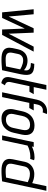

<svg xmlns="http://www.w3.org/2000/svg" viewBox="1116 -1868 764 3037"><g transform="rotate(90 1498.5 -349.0)"><path d="M496 -499H427L241 -103L205 -499H126L175 0H263L431 -359L446 0H532L796 -499H717L513 -103Z M1089 -345Q1073 -362 1048.5 -375Q1024 -388 996 -395Q968 -402 938 -402Q909 -402 880.5 -394Q852 -386 828 -368Q804 -350 786 -321.5Q768 -293 759 -252L740 -165Q729 -112 739 -77.5Q749 -43 774.5 -23.5Q800 -4 838.5 3.5Q877 11 923 10Q939 10 959.5 9.5Q980 9 1000.5 7.5Q1021 6 1040 4.5Q1059 3 1072 2Q1085 1 1090 0L1154 -294Q1166 -353 1164.5 -394.5Q1163 -436 1145 -461Q1127 -486 1089 -497.5Q1051 -509 990 -509L975 -455Q1004 -455 1028.5 -451Q1053 -447 1069 -434.5Q1085 -422 1091 -401Q1097 -380 1089 -345ZM1077 -286 1030 -62Q1030 -62 1025 -61.5Q1020 -61 1011.5 -60.5Q1003 -60 991 -59Q979 -58 965.5 -57Q952 -56 937 -56Q892 -54 864.5 -61Q837 -68 825 -83.5Q813 -99 811.5 -122Q810 -145 817 -175L832 -246Q837 -274 848.5 -290.5Q860 -307 874 -316.5Q888 -326 903 -329.5Q918 -333 930 -333Q959 -333 986 -325.5Q1013 -318 1036.5 -307.5Q1060 -297 1077 -286Z M1278 -132 1342 -432H1430L1469 -500H1357L1399 -700H1324L1203 -132Q1190 -70 1212 -34.5Q1234 1 1294 13L1329 -45Q1307 -50 1294 -61Q1281 -72 1277 -89.5Q1273 -107 1278 -132Z M1757 -641 1783 -707Q1776 -709 1769 -710Q1762 -711 1754.5 -711Q1747 -711 1739 -711Q1713 -711 1685 -703Q1657 -695 1631 -676Q1605 -657 1585.5 -626Q1566 -595 1556 -550L1439 0H1515L1607 -430H1688L1726 -500H1621L1632 -553Q1637 -576 1645.5 -593.5Q1654 -611 1666 -622Q1678 -633 1693.5 -639Q1709 -645 1727 -645Q1735 -645 1742.5 -644Q1750 -643 1757 -641Z M2080 -185 2109 -316Q2128 -408 2091.5 -460Q2055 -512 1967 -512Q1907 -512 1860.5 -489.5Q1814 -467 1783.5 -423.5Q1753 -380 1739 -316L1710 -185Q1699 -132 1710 -88Q1721 -44 1757.5 -17Q1794 10 1857 10Q1949 10 2005.5 -44Q2062 -98 2080 -185ZM2033 -318 2003 -176Q1996 -141 1978.5 -114.5Q1961 -88 1934.5 -74Q1908 -60 1871 -60Q1836 -60 1814 -75Q1792 -90 1784 -116Q1776 -142 1783 -176L1813 -318Q1822 -359 1840.5 -386.5Q1859 -414 1887 -428Q1915 -442 1953 -442Q1990 -442 2010.5 -427.5Q2031 -413 2036.5 -385.5Q2042 -358 2033 -318Z M2493 -443 2514 -505Q2509 -507 2494 -510.5Q2479 -514 2459 -512Q2412 -511 2373 -500Q2334 -489 2297 -471L2303 -500H2228L2122 0H2196L2282 -402Q2299 -412 2319 -419.5Q2339 -427 2361.5 -433Q2384 -439 2406.5 -442.5Q2429 -446 2448 -446Q2469 -448 2481 -445.5Q2493 -443 2493 -443Z M2848 0 2997 -700H2924L2876 -476Q2846 -490 2811.5 -499.5Q2777 -509 2732 -509Q2703 -509 2673 -501Q2643 -493 2615.5 -475Q2588 -457 2568 -428.5Q2548 -400 2539 -359L2499 -169Q2488 -118 2497.5 -83Q2507 -48 2533 -27Q2559 -6 2597.5 2.5Q2636 11 2683 10Q2699 10 2718.5 9.5Q2738 9 2758.5 7.5Q2779 6 2797.5 4.5Q2816 3 2829.5 2Q2843 1 2848 0ZM2861 -406 2788 -62Q2788 -62 2783 -61.5Q2778 -61 2769.5 -60.5Q2761 -60 2749 -59Q2737 -58 2723.5 -57Q2710 -56 2696 -56Q2651 -55 2624 -62Q2597 -69 2584 -84Q2571 -99 2569 -121.5Q2567 -144 2574 -175L2612 -352Q2618 -380 2631.5 -397.5Q2645 -415 2662.5 -424Q2680 -433 2696.5 -436.5Q2713 -440 2725 -440Q2769 -440 2801.5 -429.5Q2834 -419 2861 -406Z"/></g></svg>

Font: Advent Pro Medium
Style: Italic
Weight: 500
Italic angle: -12°
Version: Version 3.000